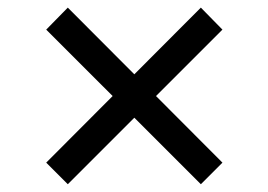

<svg xmlns="http://www.w3.org/2000/svg" viewBox="-20 -534 696 499"><path d="M502 -55.2 100.1 -457 156.2 -514.2 558.1 -111.3ZM156.2 -55.2 100.1 -111.3 502 -514.2 558.1 -457Z"/></svg>

Font: Inter 17pt
Style: Regular
Weight: 400
Version: Version 4.001;git-66647c0bb